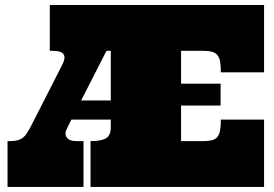

<svg xmlns="http://www.w3.org/2000/svg" viewBox="-20 -739 1084 759"><path d="M784.2 -181.2Q804.2 -181.2 817.6 -184.6Q831.1 -188 839.1 -197.5Q847.2 -207 850.1 -223.6Q853 -240.2 853 -266.1H1023.9V0H337.9V-181.2Q380.9 -181.2 399.4 -192.6Q418 -204.1 418 -235.8V-266.1H262.2L244.1 -230Q233.9 -210 243.9 -195.6Q253.9 -181.2 282.2 -181.2H310.1V0H9.8V-181.2H20Q38.1 -181.2 50 -184.6Q62 -188 71 -195.1Q80.1 -202.1 86.4 -212.6Q92.8 -223.1 100.1 -235.8L226.1 -482.9Q240.2 -509.8 231.7 -523.9Q223.1 -538.1 187 -538.1H176.8V-719.2H1023.9V-453.1H853Q853 -479 850.1 -495.6Q847.2 -512.2 839.1 -521.5Q831.1 -530.8 817.6 -534.4Q804.2 -538.1 784.2 -538.1H695.8V-408.2H852.1V-321.8H695.8V-181.2ZM300.8 -341.8H418V-538.1H400.9Z"/></svg>

Font: Ultra
Style: Regular
Weight: 400
Designer: Astigmatic (AOETI)
Foundry: Astigmatic (AOETI)
Version: Version 1.001